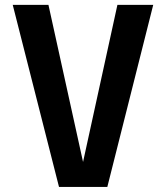

<svg xmlns="http://www.w3.org/2000/svg" viewBox="-20 -757 674 780"><path d="M219.7 2.4 31.7 -737.3H176.8L317.4 -99.1L457 -737.3H602.5L416 2.4Z"/></svg>

Font: Epilogue SemiBold
Style: Regular
Weight: 600
Designer: Tyler Finck
Foundry: Etcetera Type Co
Version: Version 2.112